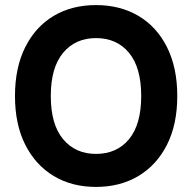

<svg xmlns="http://www.w3.org/2000/svg" viewBox="-20 -723 756 756"><path d="M358 13Q263 13 191.5 -30Q120 -73 79.5 -153Q39 -233 39 -345Q39 -457 79.5 -537.5Q120 -618 191.5 -660.5Q263 -703 358 -703Q453 -703 525 -660.5Q597 -618 637.5 -537.5Q678 -457 678 -345Q678 -233 637.5 -153Q597 -73 525 -30Q453 13 358 13ZM358 -117Q440 -117 488 -175Q536 -233 536 -345Q536 -457 488 -515Q440 -573 358 -573Q277 -573 228.5 -515Q180 -457 180 -345Q180 -233 228.5 -175Q277 -117 358 -117Z"/></svg>

Font: Radio Canada Big SemiBold
Style: Regular
Weight: 600
Designer: Étienne Aubert Bonn
Foundry: Coppers and Brasses
Version: Version 1.001